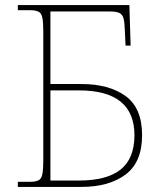

<svg xmlns="http://www.w3.org/2000/svg" viewBox="-20 -734 628 754"><path d="M50 0V-20H96Q120 -20 131.5 -26Q143 -32 146.5 -51Q150 -70 150 -108V-606Q150 -645 146.5 -663.5Q143 -682 131.5 -688Q120 -694 96 -694H50V-714H488L493 -555H473L470 -620Q469 -648 465 -662.5Q461 -677 449 -683Q437 -689 410 -689H178V-404H300Q408 -404 473 -357Q538 -310 538 -203Q538 -97 473 -48.5Q408 0 300 0ZM178 -25H290Q400 -25 454 -68.5Q508 -112 508 -203Q508 -379 290 -379H178Z"/></svg>

Font: Noto Serif Thin
Style: Regular
Weight: 100
Designer: Monotype Design Team
Foundry: Monotype Imaging Inc.
Version: Version 2.015